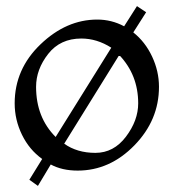

<svg xmlns="http://www.w3.org/2000/svg" viewBox="-20 -544 568 628"><path d="M146 -6 104 64 76 44 118 -24Q76 -54 52 -103Q28 -152 28 -206Q28 -318 112.5 -399Q197 -480 298 -480Q345 -480 386 -458L428 -524L458 -504L416 -438Q455 -407 477.5 -359Q500 -311 500 -260Q500 -151 419.5 -68.5Q339 14 234 14Q183 14 146 -6ZM162 -96 344 -388Q297 -418 246 -418Q177 -418 137.5 -367.5Q98 -317 98 -260Q98 -160 162 -96ZM370 -364 190 -74Q232 -44 292 -44Q352 -44 392 -97Q432 -150 432 -206Q432 -299 370 -364Z"/></svg>

Font: Montaga
Style: Regular
Weight: 400
Designer: Alejandra Rodriguez
Foundry: Alejandra Rodriguez
Version: Version 1.001